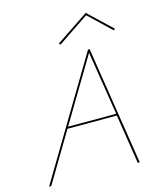

<svg xmlns="http://www.w3.org/2000/svg" viewBox="-124 -943 872 1033"><g transform="rotate(-15 312.0 -426.0)"><path d="M582 -729 574 -722 451 -839 277 -722 270 -730 452 -852ZM422 -658 525 0H514L471 -275H196L32 0H20L413 -658ZM470 -285 414 -640 202 -285Z"/></g></svg>

Font: Ysabeau Infant Hairline
Style: Italic
Weight: 100
Italic angle: -12°
Designer: Christian Thalmann (Catharsis Fonts)
Version: Version 0.003